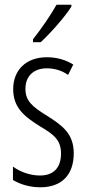

<svg xmlns="http://www.w3.org/2000/svg" viewBox="-20 -785 366 815"><path d="M283 -757V-765H220C192 -716 161 -671 120 -618V-606H153C193 -643 254 -711 283 -757ZM293 -134C293 -218 245 -252 179 -294C116 -333 88 -357 88 -408C88 -463 124 -495 179 -495C212 -495 244 -485 269 -467L291 -511C259 -531 221 -542 179 -542C88 -542 36 -485 36 -407C36 -327 84 -290 151 -248C211 -213 239 -189 239 -133C239 -74 208 -40 150 -40C107 -40 64 -56 35 -78V-21C61 -5 102 10 151 10C243 10 293 -44 293 -134Z"/></svg>

Font: Noto Sans Kannada ExtraCondensed Light
Style: Regular
Weight: 300
Width: 2
Designer: Jelle Bosma - Monotype Design Team
Foundry: Monotype Imaging Inc.
Version: Version 2.005